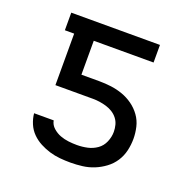

<svg xmlns="http://www.w3.org/2000/svg" viewBox="-101 -615 702 718"><g transform="rotate(20 250.0 -256.0)"><path d="M253 8Q231 8 210 6Q189 4 169 -2Q149 -8 130 -18Q111 -28 96 -43Q81 -58 72.5 -78Q64 -98 62 -119H140Q143 -102 156.5 -90Q170 -78 186 -72Q202 -66 219 -64Q236 -62 253 -62Q274 -62 294.5 -66.5Q315 -71 332 -83Q349 -95 357.5 -115Q366 -135 366 -155Q366 -169 362.5 -182.5Q359 -196 350.5 -207Q342 -218 330 -225.5Q318 -233 304.5 -237Q291 -241 277.5 -243Q264 -245 250 -245H101V-450H64V-520H417V-450H179V-315H250Q274 -315 297.5 -312Q321 -309 343.5 -301Q366 -293 385.5 -279Q405 -265 419 -245.5Q433 -226 438.5 -202.5Q444 -179 444 -156Q444 -132 438.5 -108.5Q433 -85 420 -65Q407 -45 387.5 -30.5Q368 -16 346 -7Q324 2 300 5Q276 8 253 8Z"/></g></svg>

Font: Moesevka
Style: Regular
Weight: 400
Monospace: yes
Designer: Belleve Invis
Foundry: Belleve Invis
Version: Version 32.5.0; ttfautohint (v1.8.4)